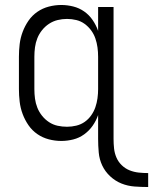

<svg xmlns="http://www.w3.org/2000/svg" viewBox="-20 -558 615 771"><path d="M575 193V137Q556 137 537 135Q518 133 500.5 126Q483 119 469 105.5Q455 92 447.5 74.5Q440 57 438 38Q436 19 436 0V-530H374V-434Q366 -457 352 -477.5Q338 -498 318 -512Q298 -526 274 -532Q250 -538 226 -538Q201 -538 176 -531.5Q151 -525 130 -510.5Q109 -496 94.5 -475Q80 -454 71 -430Q62 -406 59 -381Q56 -356 56 -330V-200Q56 -175 59 -149.5Q62 -124 71 -100Q80 -76 94.5 -55Q109 -34 130 -19.5Q151 -5 176 1.5Q201 8 226 8Q250 8 274 2Q298 -4 318 -18.5Q338 -33 352 -53Q366 -73 374 -96V0Q374 27 376.5 54.5Q379 82 390.5 106.5Q402 131 422.5 150Q443 169 468 179Q493 189 520.5 191Q548 193 575 193ZM249 -49Q230 -49 211.5 -53Q193 -57 177 -67.5Q161 -78 149 -93Q137 -108 130 -125.5Q123 -143 120.5 -162Q118 -181 118 -200V-330Q118 -349 120.5 -368Q123 -387 130 -404.5Q137 -422 149 -437Q161 -452 177 -462.5Q193 -473 211.5 -477.5Q230 -482 249 -482Q268 -482 286.5 -477.5Q305 -473 320 -462Q335 -451 346 -436Q357 -421 363 -403.5Q369 -386 371.5 -367.5Q374 -349 374 -330V-200Q374 -182 371.5 -163.5Q369 -145 363 -127.5Q357 -110 346 -94.5Q335 -79 320 -68.5Q305 -58 286.5 -53.5Q268 -49 249 -49Z"/></svg>

Font: Iosevka SS09 Light
Style: Regular
Weight: 300
Monospace: yes
Designer: Belleve Invis
Foundry: Belleve Invis
Version: Version 5.2.1; ttfautohint (v1.8.3)